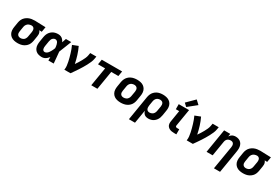

<svg xmlns="http://www.w3.org/2000/svg" viewBox="102 -2148 5412 3718"><g transform="rotate(30 2808.0 -289.0)"><path d="M244 8Q278 8 312 2Q346 -4 378 -20.5Q410 -37 435.5 -63Q461 -89 474.5 -121.5Q488 -154 494 -188L512 -298Q516 -320 515.5 -342Q515 -364 507.5 -384Q500 -404 487 -420L543 -417L562 -530L322 -538H321Q286 -538 250.5 -532.5Q215 -527 181 -511.5Q147 -496 119 -470.5Q91 -445 75 -411.5Q59 -378 53 -343L35 -233Q28 -193 31 -154.5Q34 -116 52 -83.5Q70 -51 100 -30Q130 -9 167.5 -0.5Q205 8 244 8ZM246 -105Q226 -105 207.5 -112.5Q189 -120 178.5 -136.5Q168 -153 166.5 -173.5Q165 -194 169 -214L187 -324Q192 -353 210.5 -378Q229 -403 258 -414Q287 -425 315 -425Q341 -425 359 -408.5Q377 -392 380 -366.5Q383 -341 379 -316L360 -206Q356 -179 341 -154Q326 -129 299.5 -117Q273 -105 246 -105Z M786 8Q814 8 841 -2.5Q868 -13 890.5 -33Q913 -53 932 -76Q932 -38 932 0H1051Q1045 -64 1040 -127.5Q1035 -191 1028 -254Q1057 -323 1083 -392Q1109 -461 1137 -530H1018Q1002 -484 987 -439Q974 -467 954.5 -490.5Q935 -514 906 -526Q877 -538 845 -538Q813 -538 781.5 -531Q750 -524 721 -506Q692 -488 670.5 -461.5Q649 -435 637.5 -404.5Q626 -374 621 -343L603 -233Q597 -195 598 -158.5Q599 -122 612.5 -89.5Q626 -57 652 -34Q678 -11 713.5 -1.5Q749 8 786 8ZM786 -105Q768 -105 755 -116Q742 -127 737.5 -144Q733 -161 733.5 -178.5Q734 -196 737 -214L755 -324Q759 -348 768.5 -371Q778 -394 799.5 -409.5Q821 -425 844 -425Q864 -425 879.5 -413.5Q895 -402 903 -384.5Q911 -367 916 -348.5Q921 -330 923.5 -310.5Q926 -291 927 -272Q919 -250 909.5 -229.5Q900 -209 888.5 -189Q877 -169 863 -150Q849 -131 828.5 -118Q808 -105 786 -105Z M1289 0H1426Q1453 -38 1479.5 -76Q1506 -114 1531 -152.5Q1556 -191 1580 -230.5Q1604 -270 1625 -310Q1646 -350 1664.5 -392Q1683 -434 1690 -477L1699 -530H1562L1553 -477Q1547 -440 1530.5 -403.5Q1514 -367 1495 -332.5Q1476 -298 1454.5 -264Q1433 -230 1410 -197Q1392 -286 1365 -372Q1338 -458 1300 -538L1177 -490Q1195 -453 1209 -413.5Q1223 -374 1235.5 -334Q1248 -294 1258.5 -253.5Q1269 -213 1278 -171.5Q1287 -130 1291.5 -87Q1296 -44 1289 0Z M1891 0H2028L2097 -417H2256L2275 -530H1820L1801 -417H1960Z M2549 8Q2582 8 2616.5 2Q2651 -4 2683.5 -20Q2716 -36 2742 -62.5Q2768 -89 2782 -121.5Q2796 -154 2802 -188L2820 -298Q2827 -337 2824 -375.5Q2821 -414 2803 -446.5Q2785 -479 2755 -500.5Q2725 -522 2687 -530Q2649 -538 2610 -538Q2577 -538 2542.5 -532Q2508 -526 2475.5 -510Q2443 -494 2417.5 -468Q2392 -442 2377.5 -409Q2363 -376 2357 -343L2339 -233Q2332 -193 2335 -154.5Q2338 -116 2356 -83.5Q2374 -51 2404 -30Q2434 -9 2472 -0.5Q2510 8 2549 8ZM2551 -105Q2530 -105 2511.5 -112.5Q2493 -120 2482.5 -136.5Q2472 -153 2470.5 -173.5Q2469 -194 2473 -214L2491 -324Q2495 -351 2511 -376.5Q2527 -402 2554 -413.5Q2581 -425 2608 -425Q2629 -425 2647.5 -417.5Q2666 -410 2676.5 -393.5Q2687 -377 2688.5 -357Q2690 -337 2687 -316L2668 -206Q2664 -179 2648 -153.5Q2632 -128 2605 -116.5Q2578 -105 2551 -105Z M2851 205H2987L3036 -92Q3044 -63 3061 -38.5Q3078 -14 3106.5 -3Q3135 8 3167 8Q3197 8 3227.5 0Q3258 -8 3285 -26.5Q3312 -45 3332 -71.5Q3352 -98 3362.5 -127.5Q3373 -157 3378 -188L3396 -298Q3403 -337 3400 -375.5Q3397 -414 3379.5 -446.5Q3362 -479 3331.5 -500Q3301 -521 3263.5 -529.5Q3226 -538 3187 -538Q3154 -538 3120.5 -532Q3087 -526 3055.5 -509.5Q3024 -493 2999 -466.5Q2974 -440 2960.5 -408Q2947 -376 2941 -343ZM3128 -105Q3107 -105 3089 -115.5Q3071 -126 3063.5 -145.5Q3056 -165 3056 -186.5Q3056 -208 3059 -229L3075 -324Q3079 -350 3093 -375Q3107 -400 3133 -412.5Q3159 -425 3185 -425Q3206 -425 3224.5 -417.5Q3243 -410 3253 -393.5Q3263 -377 3264.5 -357Q3266 -337 3263 -316L3244 -206Q3240 -179 3224.5 -154Q3209 -129 3182 -117Q3155 -105 3128 -105Z M3745 0H3793V-113H3745Q3735 -113 3725.5 -116Q3716 -119 3711.5 -127.5Q3707 -136 3708 -146L3772 -530H3541V-417H3616L3575 -165Q3570 -136 3573.5 -107.5Q3577 -79 3593.5 -57Q3610 -35 3634.5 -22Q3659 -9 3687.5 -4.5Q3716 0 3745 0ZM3693 -554 3881 -705 3797 -783 3628 -615Z M4025 0H4162Q4189 -38 4215.5 -76Q4242 -114 4267 -152.5Q4292 -191 4316 -230.5Q4340 -270 4361 -310Q4382 -350 4400.5 -392Q4419 -434 4426 -477L4435 -530H4298L4289 -477Q4283 -440 4266.5 -403.5Q4250 -367 4231 -332.5Q4212 -298 4190.5 -264Q4169 -230 4146 -197Q4128 -286 4101 -372Q4074 -458 4036 -538L3913 -490Q3931 -453 3945 -413.5Q3959 -374 3971.5 -334Q3984 -294 3994.5 -253.5Q4005 -213 4014 -171.5Q4023 -130 4027.5 -87Q4032 -44 4025 0Z M4752 205H4889L4972 -298Q4978 -333 4978 -368Q4978 -403 4967.5 -435Q4957 -467 4934.5 -491Q4912 -515 4880 -526.5Q4848 -538 4813 -538Q4788 -538 4763 -531Q4738 -524 4717.5 -506.5Q4697 -489 4683 -467L4693 -530H4556L4469 0H4605L4661 -339Q4665 -363 4680 -385Q4695 -407 4719 -416Q4743 -425 4768 -425Q4788 -425 4805 -417Q4822 -409 4831 -392Q4840 -375 4841 -355.5Q4842 -336 4839 -316Z M5284 8Q5318 8 5352 2Q5386 -4 5418 -20.5Q5450 -37 5475.5 -63Q5501 -89 5514.5 -121.5Q5528 -154 5534 -188L5552 -298Q5556 -320 5555.5 -342Q5555 -364 5547.5 -384Q5540 -404 5527 -420L5583 -417L5602 -530L5362 -538H5361Q5326 -538 5290.5 -532.5Q5255 -527 5221 -511.5Q5187 -496 5159 -470.5Q5131 -445 5115 -411.5Q5099 -378 5093 -343L5075 -233Q5068 -193 5071 -154.5Q5074 -116 5092 -83.5Q5110 -51 5140 -30Q5170 -9 5207.5 -0.5Q5245 8 5284 8ZM5286 -105Q5266 -105 5247.5 -112.5Q5229 -120 5218.5 -136.5Q5208 -153 5206.5 -173.5Q5205 -194 5209 -214L5227 -324Q5232 -353 5250.5 -378Q5269 -403 5298 -414Q5327 -425 5355 -425Q5381 -425 5399 -408.5Q5417 -392 5420 -366.5Q5423 -341 5419 -316L5400 -206Q5396 -179 5381 -154Q5366 -129 5339.5 -117Q5313 -105 5286 -105Z"/></g></svg>

Font: Iosevka Sparkle XBdObl
Style: Regular
Weight: 800
Italic angle: -9°
Designer: Belleve Invis
Foundry: Belleve Invis
Version: Version 4.5.0; ttfautohint (v1.8.3)